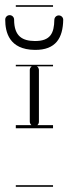

<svg xmlns="http://www.w3.org/2000/svg" viewBox="-63 -483 262 735"><path d="M-2.5 -463V-457H140V-463ZM-2.5 -235V-229H140V-235ZM-2.5 -4V8H140V-4ZM-2.5 226V232H140V226ZM68 -232C59 -232 51 -224 51 -215V-17C51 -11 55 -5 60 -2C63 -1 66 0 69 0C72 0 75 -1 77 -2C83 -5 86 -11 86 -17V-215C86 -219 84 -224 81 -227C77 -230 73 -232 68 -232ZM70 -292C151.7 -291 177.8 -339 179 -407C179.2 -416.4 171.4 -424 162 -424C152.6 -424 145.2 -416.4 145 -407C144.2 -356 130 -325.4 70 -326C24.5 -326.5 -9 -342.4 -9 -408C-9 -417.4 -16.6 -425 -26 -425C-35.4 -425 -43 -417.4 -43 -408C-43 -360.2 -28.2 -293.2 70 -292Z"/></svg>

Font: LetsTraceRuled
Style: Medium
Weight: 500
Version: Version 003.000